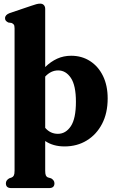

<svg xmlns="http://www.w3.org/2000/svg" viewBox="-20 -772 622 1028"><path d="M222 -724.5V-413Q251.5 -442 286 -457.8Q320.5 -473.5 361 -473.5Q418 -473.5 462.2 -445Q506.5 -416.5 531.5 -365.2Q556.5 -314 556.5 -245Q556.5 -166.5 526.5 -109Q496.5 -51.5 444.5 -19.8Q392.5 12 325.5 12Q264.5 12 222 -17V142Q222 159.5 225.5 167.2Q229 175 237 178L254 183Q271.5 193.5 271.5 209.5Q271.5 235 243 235H40Q11.5 235 11.5 209.5Q11.5 193.5 29 183L43 178Q50.5 175 54.2 167.2Q58 159.5 58 142V-620.5Q58 -635.5 53.5 -640.8Q49 -646 42 -649L24.5 -651.5Q16.5 -655.5 11.8 -660.5Q7 -665.5 7 -674.5Q7 -692.5 32 -702L147.5 -741Q164 -746.5 174.2 -749.5Q184.5 -752.5 195.5 -752.5Q207.5 -752.5 214.8 -744.8Q222 -737 222 -724.5ZM291.5 -395Q252.5 -395 222 -362V-87.5Q249.5 -55.5 290 -55.5Q332 -55.5 359.2 -96.2Q386.5 -137 386.5 -227Q386.5 -314.5 359.5 -354.8Q332.5 -395 291.5 -395Z"/></svg>

Font: Fraunces 72pt S050
Style: Bold
Weight: 700
Version: Version 1.000; ttfautohint (v1.8.3)